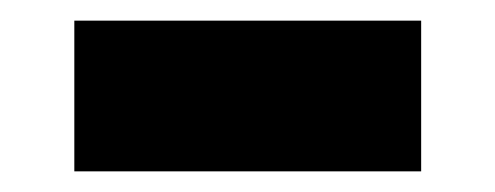

<svg xmlns="http://www.w3.org/2000/svg" viewBox="-20 -383 480 186"><path d="M52 -217V-363H388V-217Z"/></svg>

Font: M PLUS 2 Thin ExtraBold
Style: Regular
Weight: 800
Version: Version 1.001